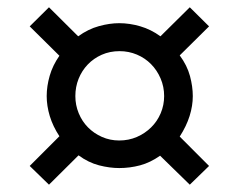

<svg xmlns="http://www.w3.org/2000/svg" viewBox="-20 -566 655 530"><path d="M115.2 -56.2 62 -107.9 144 -189.9Q126 -217.3 117.4 -245.6Q108.9 -273.9 108.9 -300.8Q108.9 -328.1 117.2 -356.9Q125.5 -385.7 144 -412.1L62 -493.2L115.2 -545.9L195.8 -465.8Q223.6 -485.8 253.2 -493.9Q282.7 -502 309.1 -502Q337.9 -502 367.2 -493.4Q396.5 -484.9 422.9 -465.8L503.9 -545.9L557.1 -493.2L476.1 -413.1Q496.6 -385.3 504.4 -356.2Q512.2 -327.1 512.2 -300.8Q512.2 -273.9 503.4 -245.8Q494.6 -217.8 476.1 -189L557.1 -107.9L503.9 -56.2L421.9 -136.2Q395 -117.2 366.7 -109.6Q338.4 -102.1 309.1 -102.1Q282.7 -102.1 253.4 -109.6Q224.1 -117.2 196.8 -137.2ZM433.1 -300.8Q433.1 -326.7 423.3 -349.4Q413.6 -372.1 397 -388.9Q380.4 -405.8 357.9 -415.3Q335.4 -424.8 310.1 -424.8Q283.2 -424.8 260.7 -414.8Q238.3 -404.8 222.2 -387.9Q206.1 -371.1 197 -348.6Q188 -326.2 188 -300.8Q188 -275.9 197.3 -253.4Q206.5 -231 222.9 -214.4Q239.3 -197.8 261.5 -188Q283.7 -178.2 309.1 -178.2Q335.4 -178.2 357.9 -188Q380.4 -197.8 397.2 -214.4Q414.1 -231 423.6 -253.4Q433.1 -275.9 433.1 -300.8Z"/></svg>

Font: Clear Sans Medium
Style: Italic
Weight: 500
Italic angle: -12°
Foundry: Intel Corporation
Version: Version 1.00